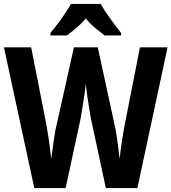

<svg xmlns="http://www.w3.org/2000/svg" viewBox="-29 -954 870 974"><path d="M821 -714 668 0H508L432 -353Q429 -371 424 -401.5Q419 -432 414 -465.5Q409 -499 406 -528Q404 -505 399 -472.5Q394 -440 389 -407.5Q384 -375 380 -353L304 0H145L-9 -714H129L202 -344Q207 -316 213 -281Q219 -246 223.5 -210.5Q228 -175 231 -148Q234 -172 238 -200Q242 -228 245.5 -253.5Q249 -279 252 -293L346 -714H467L558 -294Q561 -279 564.5 -253.5Q568 -228 571.5 -200Q575 -172 578 -148Q582 -190 590.5 -245Q599 -300 608 -343L681 -714ZM482 -934Q500 -901 529 -861Q558 -821 585 -787V-774H502Q482 -789 455 -811Q428 -833 406 -861Q383 -833 356 -810.5Q329 -788 311 -774H227V-787Q243 -806 263.5 -833Q284 -860 302 -887Q320 -914 331 -934Z"/></svg>

Font: Noto Sans Sinhala UI Condensed
Style: Bold
Weight: 700
Width: 3
Designer: Jelle Bosma - Monotype Design Team
Foundry: Monotype Imaging Inc.
Version: Version 2.006; ttfautohint (v1.8.4.7-5d5b)